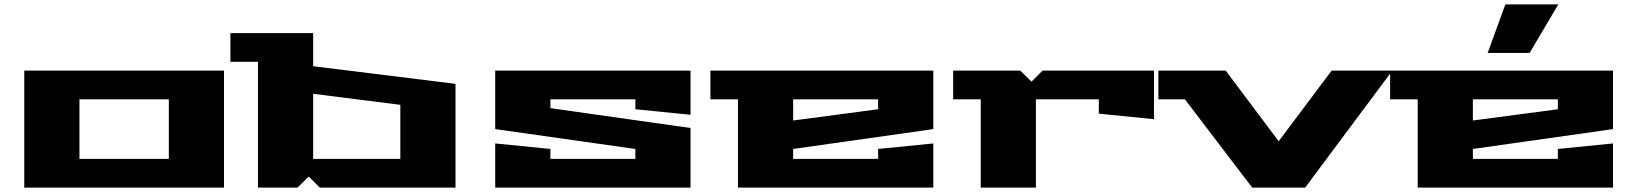

<svg xmlns="http://www.w3.org/2000/svg" viewBox="-20 -850 7419 870"><path d="M90 0V-530H995V0ZM340 -130H745V-400H340Z M1024 -570V-700H1399V-550L2044 -470V0H1429L1379 -50L1328 0H1149V-570ZM1399 -130H1794V-375L1399 -425Z M2224 0V-200L2474 -175V-130H2859V-175L2224 -265V-530H3109V-330L2859 -355V-400H2474V-360L3109 -270V0Z M3199 -400V-530H4209V-265L3574 -175V-130H3959V-175L4209 -200V0H3324V-400ZM3574 -304 3959 -355V-400H3574Z M4299 -400V-530H4603L4654 -480L4704 -530H5209V-310L4959 -335V-400H4674V0H4424V-400Z M5229 -400V-530H5534L5774 -210L6014 -530H6289L5894 0H5654L5349 -400Z M6279 -400V-530H7289V-265L6654 -175V-130H7039V-175L7289 -200V0H6404V-400ZM6654 -304 7039 -355V-400H6654ZM6721 -610 6801 -830H7041L6911 -610Z"/></svg>

Font: Stalinist One
Style: Regular
Weight: 400
Designer: Jovanny Lemonad
Foundry: Alexey Maslov, Jovanny Lemonad
Version: Version 3.004